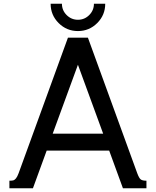

<svg xmlns="http://www.w3.org/2000/svg" viewBox="-20 -1000 828 1020"><path d="M394 -656 260 -290H528ZM633 0 560 -200H228L155 0H30V-40Q45 -40 51.5 -42Q58 -44 65 -52.5Q72 -61 79 -80L341 -800H447L709 -80Q719 -53 728 -46.5Q737 -40 758 -40V0ZM249 -980H309Q309 -945 334 -920Q359 -895 394 -895Q429 -895 454 -920Q479 -945 479 -980H539Q539 -920 496.5 -877.5Q454 -835 394 -835Q334 -835 291.5 -877.5Q249 -920 249 -980Z"/></svg>

Font: Laverick
Style: Regular
Weight: 400
Designer: Daniel Pimley
Foundry: Daniel Pimley
Version: Version 1.000;PS 001.001;hotconv 1.0.56